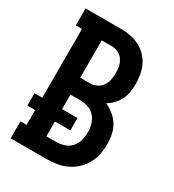

<svg xmlns="http://www.w3.org/2000/svg" viewBox="-178 -838 855 941"><g transform="rotate(30 250.0 -367.5)"><path d="M28 0V-96H63V-180H19V-250H63V-639H28V-735H230Q257 -735 283 -730Q309 -725 332.5 -713Q356 -701 375 -682Q394 -663 405.5 -639Q417 -615 421.5 -588.5Q426 -562 426 -536Q426 -513 422.5 -490.5Q419 -468 409 -448Q399 -428 383 -411Q367 -394 348 -383Q372 -372 393 -355Q414 -338 428 -315Q442 -292 447.5 -265Q453 -238 453 -212Q453 -183 447 -154Q441 -125 427 -99.5Q413 -74 391.5 -54Q370 -34 343.5 -21.5Q317 -9 288 -4.5Q259 0 230 0ZM175 -428H230Q250 -428 267.5 -436.5Q285 -445 296 -461Q307 -477 311 -496Q315 -515 315 -534Q315 -553 311 -572Q307 -591 296 -607Q285 -623 267.5 -631Q250 -639 230 -639H175ZM175 -96H230Q253 -96 275.5 -103.5Q298 -111 313.5 -128Q329 -145 335 -168Q341 -191 341 -214Q341 -237 335 -259.5Q329 -282 313.5 -299.5Q298 -317 275.5 -324.5Q253 -332 230 -332H175V-250H262V-180H175Z"/></g></svg>

Font: Iosevka Curly Slab
Style: Bold
Weight: 700
Monospace: yes
Designer: Belleve Invis
Foundry: Belleve Invis
Version: Version 22.1.2; ttfautohint (v1.8.4)